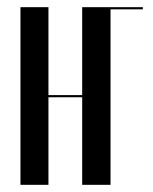

<svg xmlns="http://www.w3.org/2000/svg" viewBox="-20 -515 427 535"><path d="M115 -495V-250H209V-495H288V0H209V-244H115V0H37V-495ZM285 -495H378V-489H285Z"/></svg>

Font: Moniqa SemBd Narrow Display
Style: Regular
Weight: 600
Width: 4
Designer: Rajesh Rajput
Foundry: Rajesh Rajput
Version: Version 1.000